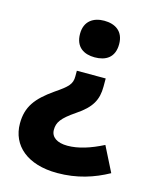

<svg xmlns="http://www.w3.org/2000/svg" viewBox="-111 -628 713 887"><g transform="rotate(15 245.0 -185.0)"><path d="M371 -466C371 -528 329 -553 277 -553C227 -553 184 -528 184 -466C184 -401 227 -378 277 -378C329 -378 371 -401 371 -466ZM352 -258V-297H214V-270C214 -233 198 -217 139 -177C59 -121 23 -74 23 6C23 111 105 183 248 183C343 183 421 157 490 119L430 0C369 31 313 49 261 49C212 49 182 29 182 -6C182 -42 198 -65 261 -108C330 -154 352 -195 352 -258Z"/></g></svg>

Font: Noto Sans Arabic ExtBd
Style: Regular
Weight: 800
Designer: Monotype Design Team, Nadine Chahine, Nizar Qandah and Khaled Hosny
Foundry: Monotype Imaging Inc.
Version: Version 2.012